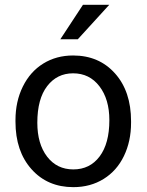

<svg xmlns="http://www.w3.org/2000/svg" viewBox="-20 -769 610 799"><path d="M44.4 -269Q44.4 -346.7 75 -408.7Q105.5 -470.7 159.9 -504.4Q214.4 -538.1 284.2 -538.1Q392.1 -538.1 458.7 -463.4Q525.4 -388.7 525.4 -264.6V-258.3Q525.4 -181.2 495.8 -119.9Q466.3 -58.6 411.4 -24.4Q356.4 9.8 285.2 9.8Q177.7 9.8 111.1 -64.9Q44.4 -139.6 44.4 -262.7ZM135.3 -258.3Q135.3 -170.4 176 -117.2Q216.8 -64 285.2 -64Q354 -64 394.5 -117.9Q435.1 -171.9 435.1 -269Q435.1 -356 393.8 -409.9Q352.5 -463.9 284.2 -463.9Q217.3 -463.9 176.3 -410.6Q135.3 -357.4 135.3 -258.3ZM325.2 -749H434.6L303.7 -605.5H231Z"/></svg>

Font: RobotoDraft
Style: Regular
Weight: 400
Version: Version 2.001101; 2014